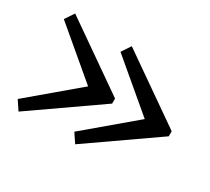

<svg xmlns="http://www.w3.org/2000/svg" viewBox="-102 -799 899 822"><g transform="rotate(30 347.5 -387.5)"><path d="M264 -387.5 30 -585 60 -630 390 -400V-375L60 -145L30 -190ZM544 -387.5 310 -585 340 -630 670 -400V-375L340 -145L310 -190Z"/></g></svg>

Font: Besley* Condensed
Style: Regular
Weight: 400
Width: 3
Designer: Owen Earl
Foundry: indestructible type*
Version: Version 3.000; ttfautohint (v1.8.3)